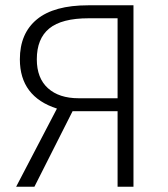

<svg xmlns="http://www.w3.org/2000/svg" viewBox="-20 -705 634 725"><path d="M484 -685V0H424V-285H254L110 0H41L195 -295Q55 -340 55 -481Q55 -579 119.5 -632Q184 -685 313 -685ZM424 -334V-636H315Q213 -636 166 -597.5Q119 -559 119 -481Q119 -410 161 -372Q203 -334 277 -334Z"/></svg>

Font: Fira Sans Light
Style: Regular
Weight: 300
Designer: bBox Type GmbH & Carrois Corporate GbR & Edenspiekermann AG
Foundry: bBox Type GmbH & Carrois Corporate GbR & Edenspiekermann AG
Version: Version 4.301